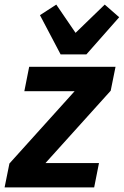

<svg xmlns="http://www.w3.org/2000/svg" viewBox="-31 -816 539 836"><path d="M379 0H-11L10 -104L294 -419H75L96 -525H472L451 -421L167 -106H400ZM345 -579H233L143 -750L214 -796L298 -673L425 -796L488 -741Z"/></svg>

Font: IBM Plex Sans Condensed
Style: Bold Italic
Weight: 700
Width: 3
Italic angle: -11.31°
Designer: Mike Abbink, Paul van der Laan, Pieter van Rosmalen
Foundry: Bold Monday
Version: Version 3.201